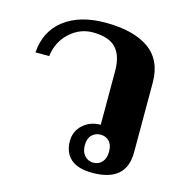

<svg xmlns="http://www.w3.org/2000/svg" viewBox="-90 -648 713 742"><g transform="rotate(15 267.0 -277.0)"><path d="M228 -87Q228 -126 256.5 -152Q285 -178 327 -178V-393Q327 -454 298.5 -484.5Q270 -515 205 -515Q154 -515 113.5 -478Q73 -441 66 -383H11Q17 -469 79 -516.5Q141 -564 243 -564Q356 -564 417.5 -520.5Q479 -477 479 -387V-108Q479 10 343 10Q286 10 257 -15Q228 -40 228 -87ZM385 -86Q385 -113 371.5 -127Q358 -141 337 -141Q316 -141 302 -127Q288 -113 288 -86Q288 -59 302 -44Q316 -29 337 -29Q358 -29 371.5 -44Q385 -59 385 -86Z"/></g></svg>

Font: Trirong Bold
Style: Regular
Weight: 700
Designer: Katatrad Team
Foundry: CadsonDemak
Version: Version 1.000